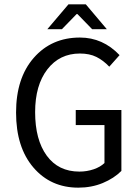

<svg xmlns="http://www.w3.org/2000/svg" viewBox="-20 -843 640 875"><path d="M195.8 -710 292 -823.2H371.1L466.8 -710H399.9L333 -778.8H329.1L262.2 -710ZM336.9 12.2Q210.9 12.2 132.1 -79.8Q53.2 -171.9 53.2 -330.1Q53.2 -487.3 134 -579.6Q214.8 -671.9 344.2 -671.9Q448.7 -671.9 524.9 -591.8L478 -539.1Q450.7 -567.9 419.4 -583.5Q388.2 -599.1 344.2 -599.1Q251.5 -599.1 195.8 -526.9Q140.1 -454.6 140.1 -332Q140.1 -206.1 193.1 -133.5Q246.1 -61 341.8 -61Q376 -61 406.7 -71.5Q437.5 -82 456.1 -100.1V-272.9H325.2V-341.8H533.2V-64Q499.5 -30.3 448.5 -9Q397.5 12.2 336.9 12.2Z"/></svg>

Font: Office Code Pro D
Style: Regular
Weight: 400
Designer: Nathan Rutzky & Paul D. Hunt
Foundry: Adobe Systems Incorporated
Version: Version 1.004;PS 001.004;hotconv 1.0.70;makeotf.lib2.5.58329